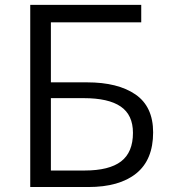

<svg xmlns="http://www.w3.org/2000/svg" viewBox="-20 -752 683 772"><path d="M101.6 0V-732.4H547.9V-662.1H184.6V-420.9H330.1Q454.1 -420.9 524.9 -372.1Q595.7 -323.2 595.7 -219.7Q595.7 -109.4 527.8 -54.7Q460 0 335 0ZM184.6 -66.4H320.3Q418.9 -66.4 466.8 -103Q514.6 -139.6 514.6 -217.8Q514.6 -290 465.3 -323.7Q416 -357.4 316.4 -357.4H184.6Z"/></svg>

Font: Gen Shin Gothic Normal
Style: Regular
Weight: 300
Designer: [Source Han Sans]
Ryoko NISHIZUKA  (kana & ideographs); Paul D. Hunt (Latin, Greek & Cyrillic); Wenlong ZHANG  (bopomofo
Version: Version 1.002.20150607